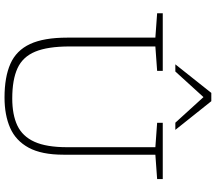

<svg xmlns="http://www.w3.org/2000/svg" viewBox="-74 -894 977 870"><g transform="rotate(90 415.0 -458.5)"><path d="M646.5 -273V-673.5L536 -681.5V-707H791V-681.5L680.5 -673.5V-257Q680.5 -158 648.8 -99.5Q617 -41 559 -15.5Q501 10 421.5 10Q328.5 10 268.2 -16.8Q208 -43.5 179 -105.8Q150 -168 150 -274V-673.5L39.5 -681.5V-707H300.5V-681.5L190 -673.5V-285Q190 -186 213.5 -129.2Q237 -72.5 288.8 -48.8Q340.5 -25 425.5 -25Q499.5 -25 548.5 -48.2Q597.5 -71.5 622 -125.8Q646.5 -180 646.5 -273ZM535.5 -764 419.5 -891.5 303.5 -764H271L400.5 -927H438L568 -764Z"/></g></svg>

Font: Newsreader 6pt ExtraLight
Style: Regular
Weight: 275
Designer: Hugues Gentile
Foundry: Production Type
Version: Version 1.003; ttfautohint (v1.8.3)